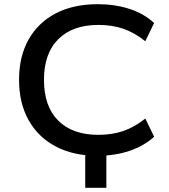

<svg xmlns="http://www.w3.org/2000/svg" viewBox="-20 -734 809 917"><path d="M387 163V-50H488V163ZM446 10Q331 10 247 -34Q163 -78 117 -159.5Q71 -241 71 -353Q71 -465 117 -546Q163 -627 247 -670.5Q331 -714 447 -714Q529 -714 598.5 -691.5Q668 -669 716 -624L674 -537Q623 -578 569.5 -596.5Q516 -615 450 -615Q327 -615 258.5 -547Q190 -479 190 -353Q190 -226 258 -158Q326 -90 450 -90Q516 -90 569.5 -108.5Q623 -127 674 -168L716 -81Q668 -37 598.5 -13.5Q529 10 446 10Z"/></svg>

Font: Nunito Sans 10pt SemiExpanded SemiBold
Style: Regular
Weight: 600
Width: 6
Designer: Vernon Adams
Foundry: Vernon Adams
Version: Version 3.101;gftools[0.9.27]